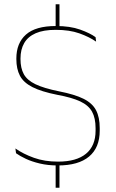

<svg xmlns="http://www.w3.org/2000/svg" viewBox="-20 -770 548 904"><path d="M260 -750V-639H242V-750ZM260 0V114H242V0ZM252.5 9Q206 9 168 0Q130 -9 101.8 -22.2Q73.5 -35.5 55.5 -48.5L52.5 -71Q89.5 -45 139.8 -27Q190 -9 253.5 -9Q340 -9 385 -46.2Q430 -83.5 430 -154.5V-166.5Q430 -214 413.5 -244Q397 -274 357.8 -292.5Q318.5 -311 250 -323.5Q174.5 -338.5 132.5 -360Q90.5 -381.5 73.8 -413.5Q57 -445.5 57 -491.5V-494.5Q57 -567 102.2 -607.2Q147.5 -647.5 243 -647.5Q310 -647.5 357 -630.8Q404 -614 430 -595L432.5 -574Q400 -596.5 353.5 -613Q307 -629.5 242 -629.5Q184.5 -629.5 148 -613.5Q111.5 -597.5 94 -567.2Q76.5 -537 76.5 -494.5V-491.5Q76.5 -449.5 92 -421Q107.5 -392.5 146.8 -373.5Q186 -354.5 258 -340Q332 -325.5 373.5 -304.8Q415 -284 432.2 -251Q449.5 -218 449.5 -167V-154.5Q449.5 -75 399.5 -33Q349.5 9 252.5 9Z"/></svg>

Font: Anek Malayalam Thin
Style: Regular
Weight: 250
Version: Version 1.003